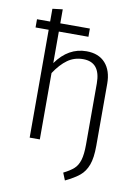

<svg xmlns="http://www.w3.org/2000/svg" viewBox="-101 -810 788 1080"><g transform="rotate(10 293.0 -270.0)"><path d="M487 -374V-19Q487 49 472 89.5Q457 130 428 154Q399 178 347 203L330 161Q368 142 388.5 123.5Q409 105 419 72.5Q429 40 429 -17V-366Q429 -487 330 -487Q280 -487 241.5 -459.5Q203 -432 168 -379V0H110V-616H35V-663H110V-736L168 -743V-663H337V-616H168V-436Q238 -534 341 -534Q411 -534 449 -491.5Q487 -449 487 -374Z"/></g></svg>

Font: Fira Sans Light
Style: Regular
Weight: 300
Designer: bBox Type GmbH & Carrois Corporate GbR & Edenspiekermann AG
Foundry: bBox Type GmbH & Carrois Corporate GbR & Edenspiekermann AG
Version: Version 4.301